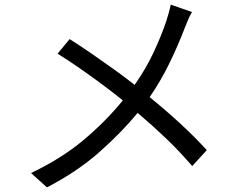

<svg xmlns="http://www.w3.org/2000/svg" viewBox="-20 -780 1040 830"><path d="M281 -611Q324 -584 374 -549.5Q424 -515 473.5 -479.5Q523 -444 562 -413Q611 -483 643.5 -552.5Q676 -622 698 -686Q703 -701 709 -722.5Q715 -744 718 -760L810 -728Q802 -715 792.5 -693Q783 -671 777 -655Q752 -589 714.5 -511Q677 -433 627 -360Q695 -305 758 -247Q821 -189 874 -131L811 -62Q756 -126 698 -181.5Q640 -237 575 -292Q505 -207 409.5 -122.5Q314 -38 183 30L114 -32Q245 -94 341 -174.5Q437 -255 511 -346Q474 -376 426.5 -411.5Q379 -447 328 -482.5Q277 -518 229 -548Z"/></svg>

Font: Go Noto Kurrent-Regular
Style: Regular
Weight: 400
Designer: Monotype Design Team
Foundry: Monotype Imaging Inc.
Version: Version 2.012; ttfautohint (v1.8.4.7-5d5b)